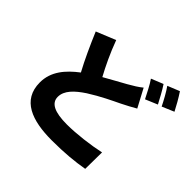

<svg xmlns="http://www.w3.org/2000/svg" viewBox="-210 -1104 1419 1419"><g transform="rotate(45 500.0 -394.5)"><path d="M790 -810 696 -772C723 -733 752 -674 773 -633L868 -673C850 -708 815 -773 790 -810ZM913 -858 819 -820C846 -782 878 -723 898 -682L992 -722C975 -756 939 -820 913 -858ZM313 -792 161 -730C205 -626 252 -523 298 -438C206 -368 135 -286 135 -172C135 13 294 69 500 69C633 69 733 59 824 43L826 -131C731 -110 595 -93 496 -93C368 -93 304 -124 304 -190C304 -256 360 -309 437 -360C525 -416 609 -455 669 -484C709 -504 745 -523 781 -544L705 -687C676 -663 643 -643 601 -619C559 -595 498 -563 434 -526C394 -600 350 -691 313 -792Z"/></g></svg>

Font: Noto Sans CJK TC Black
Style: Regular
Weight: 900
Designer: Ryoko NISHIZUKA 西塚涼子 (kana, bopomofo & ideographs); Paul D. Hunt (Latin, Greek & Cyrillic); Sandoll Communications 산돌커뮤니
Foundry: Adobe
Version: Version 2.004;hotconv 1.0.118;makeotfexe 2.5.65603